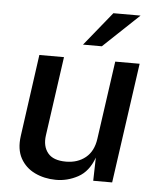

<svg xmlns="http://www.w3.org/2000/svg" viewBox="-53 -768 673 823"><g transform="rotate(5 284.0 -356.5)"><path d="M217 10Q167.5 9.5 127 -10Q86.5 -29.5 65.2 -68.2Q44 -107 52 -164.5L101 -517H207L159 -176Q152.5 -129.5 175.8 -100.5Q199 -71.5 254 -71.5Q304.5 -71.5 338.5 -99.2Q372.5 -127 380 -180.5L427.5 -517H532.5L459.5 0H378L380.5 -100Q358.5 -39 312.8 -14.2Q267 10.5 217 10ZM401.5 -723H518.5L364.5 -577.5H283.5Z"/></g></svg>

Font: Public Sans Medium
Style: Italic
Weight: 500
Italic angle: -8°
Designer: The Public Sans project authors (U.S. Web Design System). Libre Franklin designed by Pablo Impallari and Rodrigo Fuenzal
Version: Version 1.007; ttfautohint (v1.8.1) -l 8 -r 50 -G 200 -x 14 